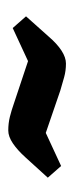

<svg xmlns="http://www.w3.org/2000/svg" viewBox="126 -516 183 476"><g transform="rotate(-90 218.0 -278.5)"><path d="M298 -207Q280 -207 264 -211.5Q248 -216 231 -221L126 -257L44 -219L15 -252L65 -307Q83 -327 100 -338.5Q117 -350 132 -350Q150 -350 166 -346Q182 -342 199 -336L304 -301L386 -339L415 -306L365 -250Q347 -229 330 -218Q313 -207 298 -207Z"/></g></svg>

Font: Faustina Light
Style: Bold Italic
Weight: 700
Italic angle: -8°
Version: Version 1.200